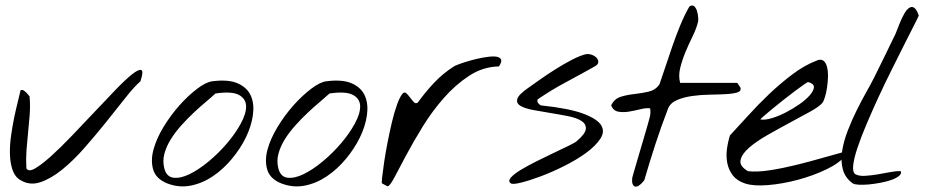

<svg xmlns="http://www.w3.org/2000/svg" viewBox="-20 -686 3425 707"><path d="M55.7 -22.5Q35.2 -34.2 26.4 -59.6Q17.6 -85 16.6 -117.2Q15.6 -149.4 20.5 -184.6Q25.4 -219.7 32.2 -252.9Q39.1 -286.1 45.9 -312.5Q52.7 -338.9 55.7 -353.5Q60.5 -356.4 65.9 -353.5Q71.3 -350.6 76.7 -345.2Q82 -339.8 85.4 -335.4Q88.9 -331.1 88.9 -331.1Q91.8 -296.9 89.4 -264.2Q86.9 -231.4 83.5 -199.2Q80.1 -167 77.6 -133.8Q75.2 -100.6 77.1 -66.4Q85 -51.8 109.4 -65.9Q133.8 -80.1 168.9 -111.8Q204.1 -143.6 245.6 -187Q287.1 -230.5 327.6 -273.4Q368.2 -316.4 404.3 -354Q440.4 -391.6 465.3 -411.6Q490.2 -431.6 500 -428.2Q509.8 -424.8 497.1 -386.7Q473.6 -366.2 441.4 -325.2Q409.2 -284.2 371.1 -236.8Q333 -189.5 292 -142.6Q251 -95.7 209.5 -62Q168 -28.3 128.9 -15.1Q89.8 -2 55.7 -22.5Z M595.7 -10.7Q554.7 -27.3 544.4 -60.5Q534.2 -93.8 544.9 -134.3Q555.7 -174.8 582 -218.3Q608.4 -261.7 640.6 -297.9Q672.9 -334 705.6 -358.9Q738.3 -383.8 761.7 -386.7Q822.3 -394.5 856.9 -378.4Q891.6 -362.3 904.3 -332Q917 -301.8 911.1 -261.2Q905.3 -220.7 885.3 -179.7Q865.2 -138.7 833.5 -100.6Q801.8 -62.5 763.2 -36.6Q724.6 -10.7 681.6 -2.4Q638.7 5.9 595.7 -10.7ZM585 -66.4Q592.8 -35.2 618.2 -31.7Q643.6 -28.3 677.2 -44.4Q710.9 -60.5 748 -91.3Q785.2 -122.1 815.9 -158.2Q846.7 -194.3 866.7 -231Q886.7 -267.6 886.2 -294.9Q885.7 -322.3 859.9 -336.4Q834 -350.6 773.4 -341.8Q759.8 -329.1 738.3 -311Q716.8 -293 693.8 -271.5Q670.9 -250 648.4 -225.1Q626 -200.2 609.4 -173.8Q592.8 -147.5 585.4 -120.1Q578.1 -92.8 585 -66.4Z M1015.6 -10.7Q974.6 -27.3 964.4 -60.5Q954.1 -93.8 964.8 -134.3Q975.6 -174.8 1002 -218.3Q1028.3 -261.7 1060.5 -297.9Q1092.8 -334 1125.5 -358.9Q1158.2 -383.8 1181.6 -386.7Q1242.2 -394.5 1276.9 -378.4Q1311.5 -362.3 1324.2 -332Q1336.9 -301.8 1331.1 -261.2Q1325.2 -220.7 1305.2 -179.7Q1285.2 -138.7 1253.4 -100.6Q1221.7 -62.5 1183.1 -36.6Q1144.5 -10.7 1101.6 -2.4Q1058.6 5.9 1015.6 -10.7ZM1004.9 -66.4Q1012.7 -35.2 1038.1 -31.7Q1063.5 -28.3 1097.2 -44.4Q1130.9 -60.5 1168 -91.3Q1205.1 -122.1 1235.8 -158.2Q1266.6 -194.3 1286.6 -231Q1306.6 -267.6 1306.2 -294.9Q1305.7 -322.3 1279.8 -336.4Q1253.9 -350.6 1193.4 -341.8Q1179.7 -329.1 1158.2 -311Q1136.7 -293 1113.8 -271.5Q1090.8 -250 1068.4 -225.1Q1045.9 -200.2 1029.3 -173.8Q1012.7 -147.5 1005.4 -120.1Q998 -92.8 1004.9 -66.4Z M1386.7 -10.7Q1384.8 -11.7 1387.2 -33.7Q1389.6 -55.7 1394.5 -88.9Q1399.4 -122.1 1407.2 -162.1Q1415 -202.1 1423.8 -238.8Q1432.6 -275.4 1442.9 -303.2Q1453.1 -331.1 1462.9 -341.8Q1469.7 -348.6 1476.6 -342.3Q1483.4 -335.9 1490.2 -326.7Q1497.1 -317.4 1503.9 -310.1Q1510.7 -302.7 1518.6 -308.6Q1545.9 -346.7 1578.6 -381.3Q1611.3 -416 1651.4 -441.4Q1655.3 -444.3 1672.9 -450.7Q1690.4 -457 1712.9 -463.4Q1735.4 -469.7 1759.3 -474.1Q1783.2 -478.5 1800.3 -478Q1817.4 -477.5 1823.7 -469.2Q1830.1 -460.9 1817.4 -441.4Q1758.8 -440.4 1708 -407.2Q1657.2 -374 1614.3 -325.2Q1571.3 -276.4 1536.1 -219.2Q1501 -162.1 1475.1 -113.3Q1449.2 -64.5 1432.1 -32.2Q1415 0 1407.2 0Q1406.2 0 1398.4 -4.4Q1390.6 -8.8 1386.7 -10.7Z M1861.3 -10.7Q1849.6 -18.6 1860.8 -31.7Q1872.1 -44.9 1897 -60.1Q1921.9 -75.2 1955.1 -91.8Q1988.3 -108.4 2019 -123Q2049.8 -137.7 2073.2 -148.9Q2096.7 -160.2 2103.5 -166Q2135.7 -193.4 2137.2 -211.4Q2138.7 -229.5 2121.1 -240.7Q2103.5 -252 2071.8 -258.3Q2040 -264.6 2006.3 -270Q1972.7 -275.4 1941.9 -281.2Q1911.1 -287.1 1895.5 -296.9Q1879.9 -306.6 1885.3 -322.8Q1890.6 -338.9 1927.7 -364.3Q1941.4 -374 1967.8 -392.6Q1994.1 -411.1 2024.9 -430.7Q2055.7 -450.2 2085.9 -465.8Q2116.2 -481.4 2136.7 -486.3Q2147.5 -488.3 2158.7 -484.4Q2169.9 -480.5 2176.8 -473.1Q2183.6 -465.8 2183.1 -457Q2182.6 -448.2 2169.9 -441.4Q2114.3 -410.2 2063 -382.8Q2011.7 -355.5 1960 -320.3Q1957 -312.5 1961.4 -306.6Q1965.8 -300.8 1971.7 -297.9Q2075.2 -287.1 2127.4 -267.6Q2179.7 -248 2193.8 -224.6Q2208 -201.2 2190.4 -174.8Q2172.9 -148.4 2138.2 -123Q2103.5 -97.7 2058.6 -75.2Q2013.7 -52.7 1972.2 -37.1Q1930.7 -21.5 1899.4 -13.7Q1868.2 -5.9 1861.3 -10.7Z M2308.6 -10.7Q2307.6 -12.7 2307.6 -21.5Q2307.6 -30.3 2308.6 -33.2Q2311.5 -43.9 2319.3 -70.8Q2327.1 -97.7 2335.9 -127.4Q2344.7 -157.2 2352.5 -183.6Q2360.4 -210 2363.3 -220.7Q2367.2 -234.4 2372.1 -252.4Q2377 -270.5 2374 -287.1Q2359.4 -289.1 2337.9 -283.7Q2316.4 -278.3 2295.4 -274.9Q2274.4 -271.5 2256.3 -274.9Q2238.3 -278.3 2230.5 -297.9Q2242.2 -322.3 2265.6 -329.6Q2289.1 -336.9 2316.4 -339.8Q2343.8 -342.8 2368.7 -348.6Q2393.6 -354.5 2408.2 -375Q2417 -400.4 2429.2 -437Q2441.4 -473.6 2455.1 -513.7Q2468.8 -553.7 2484.9 -592.8Q2501 -631.8 2518.6 -662.1Q2529.3 -668.9 2536.1 -663.1Q2543 -657.2 2546.4 -646Q2549.8 -634.8 2550.8 -623Q2551.8 -611.3 2550.8 -607.4Q2544.9 -582 2530.8 -553.2Q2516.6 -524.4 2504.4 -495.1Q2492.2 -465.8 2484.9 -436.5Q2477.5 -407.2 2484.4 -380.9H2694.3Q2695.3 -380.9 2699.2 -374.5Q2703.1 -368.2 2706.1 -364.3Q2710.9 -350.6 2695.3 -345.7Q2679.7 -340.8 2653.3 -339.4Q2627 -337.9 2593.3 -337.4Q2559.6 -336.9 2528.8 -332.5Q2498 -328.1 2473.6 -317.9Q2449.2 -307.6 2440.4 -287.1Q2415 -221.7 2393.6 -155.8Q2372.1 -89.8 2352.5 -22.5Q2350.6 -19.5 2344.7 -13.2Q2338.9 -6.8 2332 -2.4Q2325.2 2 2318.8 1Q2312.5 0 2308.6 -10.7Z M2722.7 -10.7Q2693.4 -20.5 2678.2 -40.5Q2663.1 -60.5 2658.2 -85Q2653.3 -109.4 2656.7 -136.2Q2660.2 -163.1 2668 -187.5Q2697.3 -218.8 2733.9 -259.3Q2770.5 -299.8 2811.5 -338.9Q2852.5 -377.9 2897 -411.6Q2941.4 -445.3 2987.3 -462.9Q3002.9 -469.7 3012.2 -462.4Q3021.5 -455.1 3025.4 -439.5Q3029.3 -423.8 3028.8 -403.3Q3028.3 -382.8 3025.4 -363.3Q3022.5 -343.8 3017.6 -328.1Q3012.7 -312.5 3007.8 -306.6Q2996.1 -293 2962.4 -274.4Q2928.7 -255.9 2887.7 -233.9Q2846.7 -211.9 2805.7 -188.5Q2764.6 -165 2738.3 -142.1Q2711.9 -119.1 2707 -96.7Q2702.1 -74.2 2734.4 -55.7Q2767.6 -51.8 2814.9 -59.1Q2862.3 -66.4 2911.6 -78.6Q2960.9 -90.8 3006.8 -104Q3052.7 -117.2 3082 -125L3093.8 -114.3Q3072.3 -85.9 3023.4 -62.5Q2974.6 -39.1 2918 -23.9Q2861.3 -8.8 2807.6 -4.4Q2753.9 0 2722.7 -10.7ZM2956.1 -383.8Q2955.1 -384.8 2941.4 -375.5Q2927.7 -366.2 2907.7 -351.1Q2887.7 -335.9 2864.7 -317.9Q2841.8 -299.8 2822.8 -284.2Q2803.7 -268.6 2791 -257.3Q2778.3 -246.1 2780.3 -246.1Q2795.9 -243.2 2820.8 -250.5Q2845.7 -257.8 2872.6 -271.5Q2899.4 -285.2 2923.8 -302.2Q2948.2 -319.3 2962.4 -335.9Q2976.6 -352.5 2977.1 -365.2Q2977.5 -377.9 2956.1 -383.8Z M3120.1 -10.7Q3091.8 -31.2 3083.5 -62.5Q3075.2 -93.8 3081.1 -130.4Q3086.9 -167 3102.1 -206.1Q3117.2 -245.1 3135.3 -281.2Q3153.3 -317.4 3170.4 -347.7Q3187.5 -377.9 3197.3 -397.5Q3200.2 -403.3 3211.4 -425.8Q3222.7 -448.2 3235.4 -474.6Q3248 -501 3259.3 -523.9Q3270.5 -546.9 3273.4 -552.7Q3276.4 -557.6 3281.7 -571.8Q3287.1 -585.9 3293.9 -602.5Q3300.8 -619.1 3309.1 -634.3Q3317.4 -649.4 3326.7 -656.2Q3335.9 -663.1 3345.2 -658.2Q3354.5 -653.3 3363.3 -628.9Q3359.4 -619.1 3344.2 -589.8Q3329.1 -560.5 3308.6 -519.5Q3288.1 -478.5 3263.2 -428.7Q3238.3 -378.9 3214.8 -328.1Q3191.4 -277.3 3170.9 -229Q3150.4 -180.7 3137.2 -141.1Q3124 -101.6 3121.6 -75.7Q3119.1 -49.8 3130.9 -43.9Q3144.5 -37.1 3166.5 -38.6Q3188.5 -40 3211.9 -43.9Q3235.4 -47.9 3257.8 -52.2Q3280.3 -56.6 3296.9 -55.7Q3300.8 -46.9 3291 -38.6Q3281.2 -30.3 3263.7 -23.9Q3246.1 -17.6 3223.1 -13.2Q3200.2 -8.8 3179.2 -6.8Q3158.2 -4.9 3142.1 -5.9Q3126 -6.8 3120.1 -10.7Z"/></svg>

Font: Nothing You Could Do
Style: Regular
Weight: 400
Version: Version 1.005